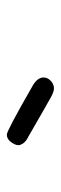

<svg xmlns="http://www.w3.org/2000/svg" viewBox="173 -848 179 565"><g transform="rotate(90 262.5 -565.5)"><path d="M208 -604Q208 -616.2 218 -625.5Q228 -634.8 240.2 -634.8Q249 -634.8 263.9 -627Q278.8 -619.1 382.8 -559.1Q383.8 -559.1 387.5 -556.6Q391.1 -554.2 393.1 -553Q395 -551.8 397.9 -548.8Q400.9 -545.9 402.3 -543.5Q403.8 -541 405.5 -537.6Q407.2 -534.2 407.2 -529.8Q407.2 -521 398.2 -508.5Q389.2 -496.1 376 -496.1Q364.7 -496.1 232.9 -571.8Q208 -585.9 208 -604Z"/></g></svg>

Font: CMU Typewriter Text
Style: LightOblique
Weight: 200
Italic angle: -9.46001°
Version: Version 0.7.0